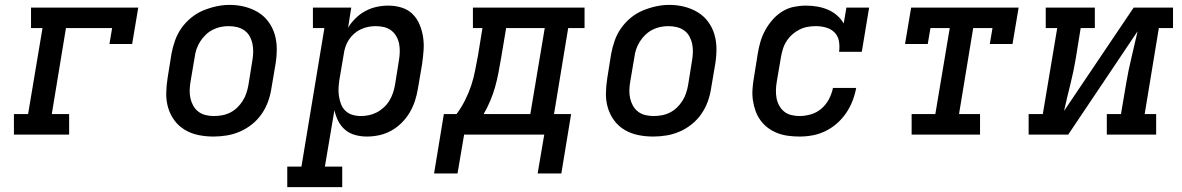

<svg xmlns="http://www.w3.org/2000/svg" viewBox="-20 -551 4840 786"><path d="M37 0V-84H95L154 -436H107V-520H546L521 -371H428L439 -436H250L192 -84H263V0Z M854 8Q823 8 793 2Q763 -4 737.5 -19Q712 -34 694.5 -57.5Q677 -81 668.5 -109.5Q660 -138 660.5 -169Q661 -200 666 -231L682 -331Q687 -358 696.5 -385Q706 -412 722.5 -435.5Q739 -459 762 -478Q785 -497 811.5 -508Q838 -519 865.5 -525Q893 -531 920 -531Q952 -531 981.5 -523.5Q1011 -516 1036 -501Q1061 -486 1078.5 -462.5Q1096 -439 1104.5 -410.5Q1113 -382 1113 -351Q1113 -320 1108 -289L1091 -189Q1087 -162 1077.5 -135.5Q1068 -109 1051.5 -85Q1035 -61 1012 -42.5Q989 -24 962.5 -12.5Q936 -1 908.5 3.5Q881 8 854 8ZM855 -76Q872 -76 889 -79Q906 -82 922 -90Q938 -98 951 -110.5Q964 -123 973.5 -138Q983 -153 988.5 -169.5Q994 -186 997 -203L1013 -303Q1016 -320 1016.5 -337.5Q1017 -355 1013.5 -371.5Q1010 -388 1002 -402.5Q994 -417 980.5 -426.5Q967 -436 950.5 -440Q934 -444 916 -444Q899 -444 882.5 -440.5Q866 -437 850.5 -429Q835 -421 822 -408.5Q809 -396 799.5 -381Q790 -366 784.5 -350Q779 -334 777 -317L760 -217Q757 -200 756.5 -182.5Q756 -165 759.5 -149Q763 -133 771 -118.5Q779 -104 792 -94Q805 -84 821.5 -80Q838 -76 855 -76Q855 -76 855 -76Q855 -76 855 -76Z M1156 215V131H1214L1308 -436H1261V-520H1418L1405 -438Q1418 -459 1436.5 -477Q1455 -495 1477 -506.5Q1499 -518 1522.5 -523Q1546 -528 1570 -528Q1598 -528 1624 -520Q1650 -512 1668.5 -494Q1687 -476 1697.5 -451Q1708 -426 1712 -399.5Q1716 -373 1714 -345Q1712 -317 1708 -289L1691 -189Q1687 -164 1679 -139Q1671 -114 1657.5 -91Q1644 -68 1624.5 -48.5Q1605 -29 1581.5 -16Q1558 -3 1532.5 2.5Q1507 8 1482 8Q1457 8 1433.5 1.5Q1410 -5 1392.5 -20Q1375 -35 1364.5 -56Q1354 -77 1349 -100L1310 131H1381V215ZM1457 -76Q1474 -76 1490.5 -79.5Q1507 -83 1522.5 -91Q1538 -99 1551.5 -111.5Q1565 -124 1574 -139Q1583 -154 1588.5 -170Q1594 -186 1597 -203L1613 -303Q1616 -320 1616.5 -337.5Q1617 -355 1614 -371Q1611 -387 1603 -401.5Q1595 -416 1582 -426Q1569 -436 1552.5 -440Q1536 -444 1518 -444Q1503 -444 1487.5 -441Q1472 -438 1457 -431Q1442 -424 1429.5 -413Q1417 -402 1408 -388Q1399 -374 1394 -359Q1389 -344 1387 -328L1370 -228Q1367 -210 1366 -192.5Q1365 -175 1367.5 -158Q1370 -141 1376 -125Q1382 -109 1394 -97.5Q1406 -86 1422.5 -81Q1439 -76 1457 -76Z M1757 159 1797 -84H1849Q1869 -111 1884 -141Q1899 -171 1909 -201Q1919 -231 1925 -262.5Q1931 -294 1937 -325L1955 -436H1916V-520H2373V-436H2306L2248 -84H2318L2278 159H2181L2208 0H1880L1853 159ZM1960 -84H2151L2210 -436H2052L2031 -311Q2026 -282 2020.5 -253Q2015 -224 2007 -195.5Q1999 -167 1987 -138.5Q1975 -110 1960 -84Z M2654 8Q2623 8 2593 2Q2563 -4 2537.5 -19Q2512 -34 2494.5 -57.5Q2477 -81 2468.5 -109.5Q2460 -138 2460.5 -169Q2461 -200 2466 -231L2482 -331Q2487 -358 2496.5 -385Q2506 -412 2522.5 -435.5Q2539 -459 2562 -478Q2585 -497 2611.5 -508Q2638 -519 2665.5 -525Q2693 -531 2720 -531Q2752 -531 2781.5 -523.5Q2811 -516 2836 -501Q2861 -486 2878.5 -462.5Q2896 -439 2904.5 -410.5Q2913 -382 2913 -351Q2913 -320 2908 -289L2891 -189Q2887 -162 2877.5 -135.5Q2868 -109 2851.5 -85Q2835 -61 2812 -42.5Q2789 -24 2762.5 -12.5Q2736 -1 2708.5 3.5Q2681 8 2654 8ZM2655 -76Q2672 -76 2689 -79Q2706 -82 2722 -90Q2738 -98 2751 -110.5Q2764 -123 2773.5 -138Q2783 -153 2788.5 -169.5Q2794 -186 2797 -203L2813 -303Q2816 -320 2816.5 -337.5Q2817 -355 2813.5 -371.5Q2810 -388 2802 -402.5Q2794 -417 2780.5 -426.5Q2767 -436 2750.5 -440Q2734 -444 2716 -444Q2699 -444 2682.5 -440.5Q2666 -437 2650.5 -429Q2635 -421 2622 -408.5Q2609 -396 2599.5 -381Q2590 -366 2584.5 -350Q2579 -334 2577 -317L2560 -217Q2557 -200 2556.5 -182.5Q2556 -165 2559.5 -149Q2563 -133 2571 -118.5Q2579 -104 2592 -94Q2605 -84 2621.5 -80Q2638 -76 2655 -76Q2655 -76 2655 -76Q2655 -76 2655 -76Z M3253 8Q3230 8 3207 5Q3184 2 3163 -6Q3142 -14 3124.5 -27Q3107 -40 3094 -57.5Q3081 -75 3073.5 -95.5Q3066 -116 3062.5 -138.5Q3059 -161 3060.5 -184.5Q3062 -208 3066 -231L3082 -331Q3086 -356 3093 -380Q3100 -404 3112.5 -427Q3125 -450 3142.5 -470Q3160 -490 3182.5 -504Q3205 -518 3230 -523Q3255 -528 3279 -528Q3303 -528 3326 -524Q3349 -520 3369 -511.5Q3389 -503 3406 -488.5Q3423 -474 3434 -455L3445 -520H3538L3508 -339H3415Q3418 -361 3414.5 -382Q3411 -403 3397 -417.5Q3383 -432 3362.5 -438Q3342 -444 3320 -444Q3303 -444 3286 -441Q3269 -438 3253 -430Q3237 -422 3223.5 -410Q3210 -398 3200 -382.5Q3190 -367 3185 -350.5Q3180 -334 3177 -317L3160 -217Q3157 -200 3156.5 -182.5Q3156 -165 3159 -149Q3162 -133 3170 -118.5Q3178 -104 3190.5 -94Q3203 -84 3219.5 -80Q3236 -76 3253 -76Q3276 -76 3300 -83Q3324 -90 3343 -106.5Q3362 -123 3373.5 -145Q3385 -167 3390 -191H3485Q3480 -164 3470 -138Q3460 -112 3444 -88.5Q3428 -65 3406.5 -46Q3385 -27 3359.5 -14.5Q3334 -2 3307 3Q3280 8 3253 8Z M3712 0V-84H3809L3868 -436H3789L3778 -371H3685L3710 -520H4150L4125 -371H4032L4043 -436H3964L3906 -84H3992V0Z M4191 0V-84H4249L4308 -436H4261V-520H4462V-436H4404L4384 -312Q4375 -258 4361.5 -204.5Q4348 -151 4336 -97L4621 -520H4782V-436H4724L4666 -84H4713V0H4511V-84H4569L4590 -208Q4599 -262 4612 -315.5Q4625 -369 4637 -423L4353 0Z"/></svg>

Font: Iosevka Etoile Medium Oblique
Style: Regular
Weight: 500
Italic angle: -9°
Designer: Belleve Invis
Foundry: Belleve Invis
Version: Version 15.5.2; ttfautohint (v1.8.4)